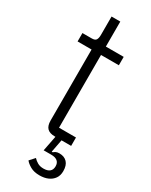

<svg xmlns="http://www.w3.org/2000/svg" viewBox="-222 -700 747 951"><g transform="rotate(30 151.5 -225.0)"><path d="M194 205Q162 205 141 193Q120 181 110 168L136 139Q146 150 160 158Q174 166 194 166Q217 166 229 156Q241 146 241 126Q241 107 229 97Q217 87 194 87H150L172 -25L183 0H164Q134 0 120 -14Q106 -28 106 -58V-464H26V-512H79Q98 -512 104 -521.5Q110 -531 110 -550V-655H160V-512H262V-464H160V-48H257V0H202L188 73H194Q199 68 206.5 64.5Q214 61 226 61Q254 61 270 78Q286 95 286 128Q286 153 274 170Q262 187 241.5 196Q221 205 194 205Z"/></g></svg>

Font: IBM Plex Sans Condensed Light
Style: Regular
Weight: 300
Width: 3
Designer: Mike Abbink, Paul van der Laan, Pieter van Rosmalen
Foundry: Bold Monday
Version: Version 3.201